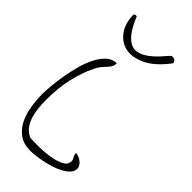

<svg xmlns="http://www.w3.org/2000/svg" viewBox="-268 -906 961 961"><g transform="rotate(45 212.5 -426.0)"><path d="M15.6 -244.1Q15.6 -262.7 18.6 -297.9Q21.5 -333 28.3 -374.5Q35.2 -416 46.4 -458.5Q57.6 -501 74.7 -535.6Q91.8 -570.3 115.7 -592.8Q139.6 -615.2 170.9 -615.2Q170.9 -600.6 165.5 -590.8Q160.2 -581.1 152.3 -572.3Q144.5 -563.5 135.7 -554.2Q127 -544.9 118.2 -531.2Q100.6 -500 87.4 -463.4Q74.2 -426.8 65.4 -389.2Q56.6 -351.6 53.2 -313Q49.8 -274.4 49.8 -237.3Q49.8 -211.9 52.2 -183.1Q54.7 -154.3 62.5 -127.4Q70.3 -100.6 85.9 -78.6Q101.6 -56.6 129.9 -44.9H142.6Q151.4 -44.9 161.1 -44.4Q170.9 -43.9 179.7 -43.9H192.4Q204.1 -43.9 231.4 -45.9Q258.8 -47.9 286.6 -54.2Q314.5 -60.5 335.9 -72.8Q357.4 -85 357.4 -107.4Q357.4 -119.1 350.6 -129.4Q343.8 -139.6 343.8 -153.3Q353.5 -153.3 364.3 -148.9Q375 -144.5 383.8 -137.7Q392.6 -130.9 398.4 -121.6Q404.3 -112.3 404.3 -101.6Q404.3 -84 391.1 -69.3Q377.9 -54.7 356.9 -43Q335.9 -31.2 310.1 -22.9Q284.2 -14.6 258.3 -9.3Q232.4 -3.9 210.4 -1.5Q188.5 1 174.8 1Q125 1 93.8 -22.5Q62.5 -45.9 45.4 -82Q28.3 -118.2 22 -161.1Q15.6 -204.1 15.6 -244.1ZM57.6 -846.7Q61.5 -852.5 71.3 -852.5Q75.2 -852.5 75.2 -851.6Q97.7 -796.9 120.6 -768.1Q143.6 -739.3 167 -731Q190.4 -722.7 213.4 -730.5Q236.3 -738.3 257.8 -754.4Q279.3 -770.5 298.3 -791Q317.4 -811.5 333 -830.1Q336.9 -834 339.4 -835Q341.8 -835.9 345.7 -835.9Q358.4 -835.9 364.3 -828.6Q370.1 -821.3 370.1 -814.5Q315.4 -741.2 259.3 -714.8Q203.1 -688.5 158.7 -698.2Q114.3 -708 85.9 -747.6Q57.6 -787.1 57.6 -846.7Z"/></g></svg>

Font: Waiting for the Sunrise
Style: Regular
Weight: 300
Version: Version 1.001 2001